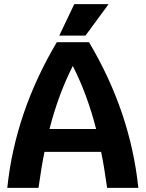

<svg xmlns="http://www.w3.org/2000/svg" viewBox="-20 -903 700 923"><path d="M466 -173H194Q180 -107 165 0H15Q53 -363 253 -700H408Q607 -365 645 0H495Q480 -107 466 -173ZM442 -283Q400 -448 330 -586Q260 -448 218 -283ZM337 -883H502L391 -732H265Z"/></svg>

Font: Krub
Style: Bold
Weight: 700
Version: Version 1.000; ttfautohint (v1.6)